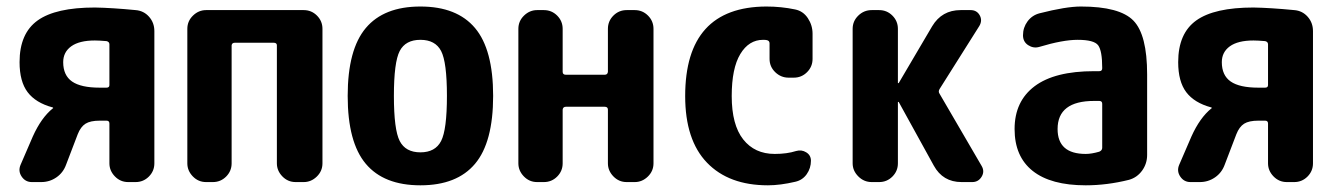

<svg xmlns="http://www.w3.org/2000/svg" viewBox="-20 -550 4040 580"><path d="M310.5 -293V-416Q310.5 -423.8 301.8 -425.8Q279.3 -427.7 266.6 -427.7Q219.7 -427.7 195.3 -410.2Q170.9 -392.6 170.9 -362.3Q170.9 -322.3 197.8 -303.7Q224.6 -285.2 281.2 -285.2H301.8Q310.5 -285.2 310.5 -293ZM389.6 -519.5Q414.1 -517.6 430.2 -499.5Q446.3 -481.4 446.3 -456.1V-56.6Q446.3 -33.2 429.7 -16.6Q413.1 0 389.6 0H367.2Q343.8 0 327.1 -17.1Q310.5 -34.2 310.5 -56.6V-176.8Q310.5 -185.5 301.8 -185.5H281.2Q252.9 -185.5 238.3 -176.3Q223.6 -167 214.8 -144.5L179.7 -52.7Q170.9 -28.3 150.4 -14.2Q129.9 0 104.5 0H76.2Q56.6 0 45.4 -16.6Q34.2 -33.2 42 -51.8L79.1 -137.7Q104.5 -194.3 139.6 -222.7Q140.6 -222.7 140.6 -223.6Q140.6 -225.6 138.7 -225.6Q87.9 -239.3 63.5 -271.5Q39.1 -303.7 39.1 -362.3Q39.1 -449.2 93.8 -488.3Q148.4 -527.3 266.6 -527.3Q318.4 -526.4 389.6 -519.5Z M897.5 -519.5Q920.9 -519.5 937.5 -502.9Q954.1 -486.3 954.1 -462.9V-56.6Q954.1 -33.2 937 -16.6Q919.9 0 897.5 0H873Q849.6 0 833 -17.1Q816.4 -34.2 816.4 -56.6V-413.1Q816.4 -420.9 806.6 -420.9H689.5Q680.7 -420.9 679.7 -413.1V-56.6Q679.7 -33.2 663.1 -16.6Q646.5 0 623 0H602.5Q579.1 0 562.5 -17.1Q545.9 -34.2 545.9 -56.6V-462.9Q545.9 -486.3 563 -502.9Q580.1 -519.5 602.5 -519.5Z M1187.5 -124Q1205.1 -89.8 1250 -89.8Q1294.9 -89.8 1312.5 -124Q1330.1 -158.2 1330.1 -260.3Q1330.1 -362.3 1312.5 -396Q1294.9 -429.7 1250 -429.7Q1205.1 -429.7 1187.5 -396Q1169.9 -362.3 1169.9 -260.3Q1169.9 -158.2 1187.5 -124ZM1085 -465.3Q1139.6 -530.3 1250 -530.3Q1360.4 -530.3 1415 -465.3Q1469.7 -400.4 1469.7 -260.3Q1469.7 -120.1 1415 -55.2Q1360.4 9.8 1250 9.8Q1139.6 9.8 1085 -55.2Q1030.3 -120.1 1030.3 -260.3Q1030.3 -400.4 1085 -465.3Z M1897.5 -519.5Q1920.9 -519.5 1937.5 -502.9Q1954.1 -486.3 1954.1 -462.9V-56.6Q1954.1 -33.2 1937 -16.6Q1919.9 0 1897.5 0H1873Q1849.6 0 1833 -17.1Q1816.4 -34.2 1816.4 -56.6V-218.8Q1816.4 -227.5 1806.6 -227.5H1689.5Q1680.7 -227.5 1679.7 -218.8V-56.6Q1679.7 -33.2 1663.1 -16.6Q1646.5 0 1623 0H1602.5Q1579.1 0 1562.5 -17.1Q1545.9 -34.2 1545.9 -56.6V-462.9Q1545.9 -486.3 1563 -502.9Q1580.1 -519.5 1602.5 -519.5H1623Q1646.5 -519.5 1663.1 -502.9Q1679.7 -486.3 1679.7 -462.9V-333Q1679.7 -324.2 1689.5 -324.2H1806.6Q1815.4 -324.2 1816.4 -333V-462.9Q1816.4 -486.3 1833 -502.9Q1849.6 -519.5 1873 -519.5Z M2381.8 -521.5Q2406.2 -516.6 2420.4 -495.1Q2434.6 -473.6 2434.6 -448.2V-372.1Q2434.6 -348.6 2418 -332Q2401.4 -315.4 2377.9 -315.4H2362.3Q2338.9 -315.4 2321.8 -332Q2304.7 -348.6 2304.7 -372.1V-418.9Q2304.7 -426.8 2296.9 -428.7Q2293 -429.7 2285.2 -429.7Q2242.2 -429.7 2216.3 -386.7Q2190.4 -343.8 2190.4 -259.8Q2190.4 -172.9 2225.1 -128.9Q2259.8 -85 2320.3 -85Q2357.4 -85 2384.8 -93.8Q2401.4 -98.6 2415.5 -89.8Q2429.7 -81.1 2429.7 -64.5Q2429.7 -42 2417 -23.9Q2404.3 -5.9 2382.8 -1Q2336.9 9.8 2299.8 9.8Q2181.6 9.8 2115.7 -58.6Q2049.8 -127 2049.8 -259.8Q2049.8 -529.3 2294.9 -530.3Q2339.8 -530.3 2381.8 -521.5Z M2818.4 -266.6 2945.3 -48.8Q2955.1 -32.2 2945.3 -16.1Q2935.5 0 2917 0H2884.8Q2828.1 0 2800.8 -49.8L2695.3 -241.2Q2695.3 -242.2 2693.4 -242.2Q2692.4 -242.2 2692.4 -241.2V-56.6Q2692.4 -33.2 2675.8 -16.6Q2659.2 0 2635.7 0H2613.3Q2589.8 0 2572.8 -17.1Q2555.7 -34.2 2555.7 -56.6V-462.9Q2555.7 -486.3 2572.8 -502.9Q2589.8 -519.5 2613.3 -519.5H2635.7Q2659.2 -519.5 2675.8 -502.9Q2692.4 -486.3 2692.4 -462.9V-299.8Q2692.4 -298.8 2693.4 -298.8Q2695.3 -298.8 2695.3 -299.8L2795.9 -470.7Q2825.2 -519.5 2881.8 -519.5H2912.1Q2930.7 -519.5 2939.5 -503.9Q2948.2 -488.3 2938.5 -471.7L2818.4 -281.2Q2813.5 -273.4 2818.4 -266.6Z M3309.6 -103.5V-236.3Q3309.6 -245.1 3300.8 -245.1H3285.2Q3174.8 -245.1 3174.8 -160.2Q3174.8 -85 3259.8 -85Q3277.3 -85 3300.8 -91.8Q3309.6 -95.7 3309.6 -103.5ZM3245.1 -530.3Q3362.3 -530.3 3403.8 -487.8Q3445.3 -445.3 3445.3 -325.2V-82Q3445.3 -55.7 3430.2 -34.7Q3415 -13.7 3390.6 -6.8Q3324.2 9.8 3259.8 9.8Q3154.3 9.8 3099.6 -33.7Q3044.9 -77.1 3044.9 -160.2Q3044.9 -244.1 3105.5 -289.6Q3166 -335 3285.2 -335H3300.8Q3309.6 -335 3309.6 -343.8V-344.7Q3309.6 -396.5 3297.4 -413.1Q3285.2 -429.7 3235.4 -429.7Q3190.4 -429.7 3119.1 -408.2Q3101.6 -403.3 3085.9 -413.6Q3070.3 -423.8 3070.3 -443.4Q3070.3 -466.8 3084 -485.4Q3097.7 -503.9 3120.1 -509.8Q3200.2 -530.3 3245.1 -530.3Z M3810.5 -293V-416Q3810.5 -423.8 3801.8 -425.8Q3779.3 -427.7 3766.6 -427.7Q3719.7 -427.7 3695.3 -410.2Q3670.9 -392.6 3670.9 -362.3Q3670.9 -322.3 3697.8 -303.7Q3724.6 -285.2 3781.2 -285.2H3801.8Q3810.5 -285.2 3810.5 -293ZM3889.6 -519.5Q3914.1 -517.6 3930.2 -499.5Q3946.3 -481.4 3946.3 -456.1V-56.6Q3946.3 -33.2 3929.7 -16.6Q3913.1 0 3889.6 0H3867.2Q3843.8 0 3827.1 -17.1Q3810.5 -34.2 3810.5 -56.6V-176.8Q3810.5 -185.5 3801.8 -185.5H3781.2Q3752.9 -185.5 3738.3 -176.3Q3723.6 -167 3714.8 -144.5L3679.7 -52.7Q3670.9 -28.3 3650.4 -14.2Q3629.9 0 3604.5 0H3576.2Q3556.6 0 3545.4 -16.6Q3534.2 -33.2 3542 -51.8L3579.1 -137.7Q3604.5 -194.3 3639.6 -222.7Q3640.6 -222.7 3640.6 -223.6Q3640.6 -225.6 3638.7 -225.6Q3587.9 -239.3 3563.5 -271.5Q3539.1 -303.7 3539.1 -362.3Q3539.1 -449.2 3593.8 -488.3Q3648.4 -527.3 3766.6 -527.3Q3818.4 -526.4 3889.6 -519.5Z"/></svg>

Font: Rounded Mgen+ 1mn bold
Style: Bold
Weight: 700
Designer: [Source Han Sans]
Ryoko NISHIZUKA  (kana & ideographs); Paul D. Hunt (Latin, Greek & Cyrillic); Wenlong ZHANG  (bopomofo
Version: Version 1.059.20150602